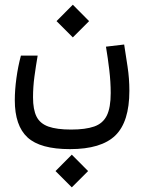

<svg xmlns="http://www.w3.org/2000/svg" viewBox="-20 -473 626 829"><path d="M282.2 170.9Q153.8 170.9 98.9 120.4Q43.9 69.8 43.9 -40.5Q43.9 -84.5 50.8 -135Q57.6 -185.5 70.3 -232.9H142.6Q134.8 -187.5 128.7 -142.6Q122.6 -97.7 122.6 -52.7Q122.6 0 137.7 30.3Q152.8 60.5 189 73.5Q225.1 86.4 287.1 86.4Q349.1 86.4 386.7 73.2Q424.3 60.1 441.2 25.9Q458 -8.3 458 -71.3Q458 -119.1 451.9 -170.7Q445.8 -222.2 437.5 -271.5L516.1 -280.8Q522.9 -236.3 530.8 -185.1Q538.6 -133.8 538.6 -81.1Q538.6 53.2 477.8 112.1Q417 170.9 282.2 170.9ZM294.4 -311.5 224.1 -381.8 294.4 -452.6 364.7 -381.8ZM290 335.9 219.7 265.6 290 194.8 360.4 265.6Z"/></svg>

Font: Cascadia Code PL SemiLight
Style: Regular
Weight: 350
Monospace: yes
Designer: Aaron Bell
Foundry: Saja Typeworks
Version: Version 2404.023; ttfautohint (v1.8.4)